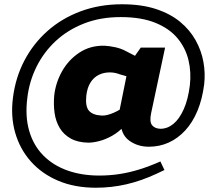

<svg xmlns="http://www.w3.org/2000/svg" viewBox="-20 -726 1002 899"><path d="M429 153Q330 153 253 120.5Q176 88 124.5 30Q73 -28 51 -105Q29 -182 41 -271Q53 -364 94.5 -443Q136 -522 202.5 -581Q269 -640 357.5 -673Q446 -706 551 -706Q642 -706 709.5 -684Q777 -662 823 -624Q869 -586 896 -537.5Q923 -489 932.5 -436Q942 -383 936 -331Q927 -261 904.5 -207Q882 -153 847.5 -115.5Q813 -78 770 -58.5Q727 -39 677 -39Q624 -39 584.5 -68Q545 -97 544 -161L532 -171L572 -369L541 -378Q531 -382 519 -384.5Q507 -387 494 -387Q465 -387 441.5 -375Q418 -363 403 -338.5Q388 -314 384 -277Q379 -227 397 -207Q415 -187 455 -185Q468 -184 483.5 -188Q499 -192 514.5 -199Q530 -206 543 -214L560 -134Q535 -107 504.5 -90Q474 -73 445 -65.5Q416 -58 393 -58Q344 -59 311 -77.5Q278 -96 259.5 -127Q241 -158 235.5 -197.5Q230 -237 234 -280Q241 -340 271 -393Q301 -446 351.5 -479.5Q402 -513 468 -512Q491 -511 519 -505Q547 -499 569 -487L623 -459L587 -429L639 -503H753L688 -198Q679 -157 691.5 -140.5Q704 -124 731 -123Q764 -123 792 -146Q820 -169 840.5 -215Q861 -261 869 -327Q876 -388 862.5 -444.5Q849 -501 811.5 -546.5Q774 -592 708 -619Q642 -646 545 -646Q450 -646 373.5 -616Q297 -586 241 -534Q185 -482 151 -413.5Q117 -345 108 -268Q97 -182 116.5 -114Q136 -46 182 1Q228 48 295 72Q362 96 445 96Q493 96 539 89Q585 82 632 67.5Q679 53 731 30L750 70L712 88Q641 121 571.5 137Q502 153 429 153Z"/></svg>

Font: REM
Style: Bold Italic
Weight: 700
Italic angle: -11°
Designer: Octavio Pardo
Foundry: Ashler Design
Version: Version 1.005;gftools[0.9.28]